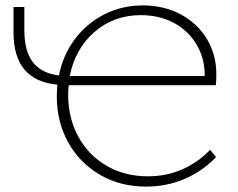

<svg xmlns="http://www.w3.org/2000/svg" viewBox="-20 -684 881 710"><path d="M757 -130 779 -103Q729 -51 663 -22.5Q597 6 520 6Q425 6 350 -37.5Q275 -81 232.5 -157Q190 -233 190 -328Q190 -343 192 -371Q30 -386 30 -564V-658H70V-573Q70 -495 101.5 -454Q133 -413 198 -405Q213 -481 257 -539.5Q301 -598 366 -631Q431 -664 508 -664Q586 -664 648 -631Q710 -598 745 -540Q780 -482 780 -409Q780 -383 778 -369H234Q232 -347 232 -335Q232 -247 270 -178Q308 -109 375 -70.5Q442 -32 527 -32Q595 -32 653.5 -57.5Q712 -83 757 -130ZM238 -403H737V-405Q737 -469 706.5 -520Q676 -571 622.5 -599.5Q569 -628 501 -628Q401 -628 329.5 -566Q258 -504 238 -403Z"/></svg>

Font: Ysabeau Infant Light
Style: Regular
Weight: 300
Designer: Christian Thalmann (Catharsis Fonts)
Version: Version 0.003